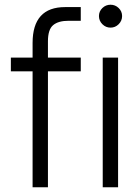

<svg xmlns="http://www.w3.org/2000/svg" viewBox="-20 -793 592 813"><path d="M118 0V-491H26V-549H118V-611Q118 -763 256 -763H322V-705H270Q227 -705 205 -686.5Q183 -668 183 -618V-549H322V-491H183V0ZM480 0H415V-549H480ZM399 -725Q399 -745 413.5 -759Q428 -773 448 -773Q468 -773 482.5 -759Q497 -745 497 -725Q497 -705 482.5 -690.5Q468 -676 448 -676Q428 -676 413.5 -690.5Q399 -705 399 -725Z"/></svg>

Font: Open Sauce One Light
Style: Regular
Weight: 300
Designer: Alfredo Marco Pradil
Foundry: Creative Sauce Fz LLC
Version: Version 1.477